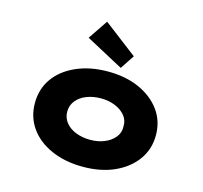

<svg xmlns="http://www.w3.org/2000/svg" viewBox="-116 -941 1140 1079"><g transform="rotate(15 454.5 -401.5)"><path d="M455 10Q352 10 271.5 -25.5Q191 -61 147 -123.5Q103 -186 103 -267Q103 -349 147 -411Q191 -473 271.5 -508.5Q352 -544 455 -544Q559 -544 638 -508.5Q717 -473 762 -411Q807 -349 807 -267Q807 -186 762 -123.5Q717 -61 638 -25.5Q559 10 455 10ZM456 -147Q501 -147 538 -162Q575 -177 597.5 -204.5Q620 -232 618 -267Q620 -304 597.5 -331Q575 -358 538 -373Q501 -388 456 -388Q410 -388 372 -373Q334 -358 312.5 -330.5Q291 -303 291 -267Q291 -232 312.5 -204.5Q334 -177 372 -162Q410 -147 456 -147ZM518 -582 300 -699 377 -813 572 -664Z"/></g></svg>

Font: Lexend Peta ExtraBold
Style: Regular
Weight: 800
Version: Version 1.007